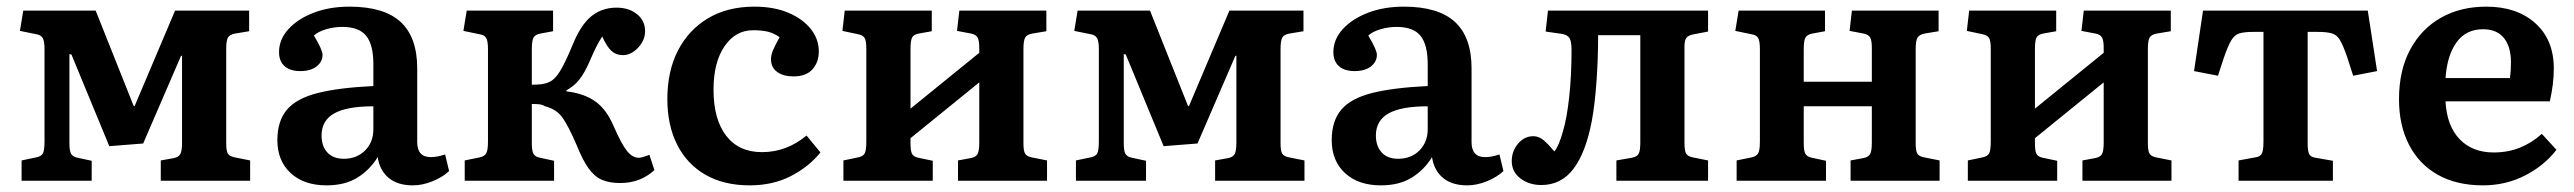

<svg xmlns="http://www.w3.org/2000/svg" viewBox="-20 -544 7749 578"><path d="M45 0V-61L88 -70Q104 -73 109 -82Q114 -91 114 -118V-397Q114 -420 108.5 -429.5Q103 -439 89 -441L40 -451L50 -512H268L382 -226L385 -224L507 -512H730V-450L688 -443Q671 -440 666 -430.5Q661 -421 661 -397V-112Q661 -90 666 -81.5Q671 -73 688 -70L733 -61V0H464V-61L503 -68Q518 -71 523 -80.5Q528 -90 528 -115V-376H525L411 -112L309 -104L195 -380L189 -381V-112Q189 -90 194 -81Q199 -72 214 -69L256 -60V0Z M963 14Q895 14 855 -23Q815 -60 815 -122Q815 -180 844 -214Q873 -248 936.5 -264Q1000 -280 1104 -285V-351Q1104 -409 1082.5 -436Q1061 -463 1010 -463Q986 -463 962 -456Q938 -449 925 -437Q951 -394 951 -379Q951 -358 933 -344Q915 -330 884 -330Q853 -330 836.5 -345Q820 -360 820 -387Q820 -425 848 -456Q876 -487 924 -505.5Q972 -524 1032 -524Q1136 -524 1186 -478Q1236 -432 1236 -338V-116Q1236 -71 1277 -71Q1296 -71 1320 -79L1332 -29Q1313 -11 1282.5 1.5Q1252 14 1223 14Q1177 14 1150 -8.5Q1123 -31 1117 -71Q1093 -32 1055.5 -9Q1018 14 963 14ZM1015 -66Q1054 -66 1079 -91Q1104 -116 1104 -155V-224Q1024 -224 986 -202.5Q948 -181 948 -136Q948 -104 965.5 -85Q983 -66 1015 -66Z M1847 7Q1815 7 1792.5 -2.5Q1770 -12 1752 -37Q1734 -62 1716 -107Q1692 -163 1674 -189Q1656 -215 1621 -224Q1613 -229 1603.5 -230Q1594 -231 1581 -231V-112Q1581 -90 1586 -81Q1591 -72 1606 -69L1648 -60V0H1379V-61L1423 -70Q1438 -73 1443.5 -82Q1449 -91 1449 -118V-397Q1449 -421 1443.5 -430Q1438 -439 1423 -441L1375 -451L1385 -512H1645V-450L1607 -443Q1591 -440 1586 -430.5Q1581 -421 1581 -396V-289Q1598 -289 1610 -290.5Q1622 -292 1633 -297Q1650 -304 1665.5 -329Q1681 -354 1703 -407Q1728 -469 1760 -495Q1792 -521 1836 -521Q1873 -521 1897.5 -501.5Q1922 -482 1922 -450Q1922 -423 1901 -400.5Q1880 -378 1855 -378Q1835 -378 1821 -390.5Q1807 -403 1793 -434Q1783 -419 1774.5 -402Q1766 -385 1754 -357Q1740 -325 1724.5 -305Q1709 -285 1685 -272V-269Q1737 -263 1771 -239.5Q1805 -216 1827 -165Q1851 -110 1867.5 -89.5Q1884 -69 1903 -69Q1912 -69 1935 -78L1950 -32Q1908 7 1847 7Z M2237 14Q2159 14 2103.5 -18Q2048 -50 2018.5 -108.5Q1989 -167 1989 -246Q1989 -330 2021 -392Q2053 -454 2111.5 -489Q2170 -524 2251 -524Q2310 -524 2353.5 -505.5Q2397 -487 2421 -456.5Q2445 -426 2445 -389Q2445 -357 2426 -335.5Q2407 -314 2369 -314Q2338 -314 2319.5 -327.5Q2301 -341 2301 -366Q2301 -378 2307 -392.5Q2313 -407 2327 -432Q2310 -444 2292 -448.5Q2274 -453 2247 -453Q2194 -453 2161 -404.5Q2128 -356 2128 -274Q2128 -185 2166 -135.5Q2204 -86 2274 -86Q2348 -86 2408 -136L2450 -85Q2414 -41 2360 -13.5Q2306 14 2237 14Z M2519 0V-61L2562 -70Q2578 -73 2583 -82Q2588 -91 2588 -118V-397Q2588 -421 2583 -429.5Q2578 -438 2563 -441L2516 -451L2523 -512H2785V-450L2746 -443Q2730 -440 2725.5 -430.5Q2721 -421 2721 -396V-217L2928 -385V-400Q2928 -422 2923 -431Q2918 -440 2903 -443L2861 -451L2868 -512H3130V-450L3088 -443Q3071 -440 3066 -430.5Q3061 -421 3061 -397V-112Q3061 -90 3066 -81.5Q3071 -73 3087 -70L3132 -61V0H2864V-61L2902 -68Q2918 -71 2923 -80.5Q2928 -90 2928 -115V-296L2721 -128V-112Q2721 -90 2725.5 -81Q2730 -72 2745 -69L2788 -60V0Z M3219 0V-61L3262 -70Q3278 -73 3283 -82Q3288 -91 3288 -118V-397Q3288 -420 3282.5 -429.5Q3277 -439 3263 -441L3214 -451L3224 -512H3442L3556 -226L3559 -224L3681 -512H3904V-450L3862 -443Q3845 -440 3840 -430.5Q3835 -421 3835 -397V-112Q3835 -90 3840 -81.5Q3845 -73 3862 -70L3907 -61V0H3638V-61L3677 -68Q3692 -71 3697 -80.5Q3702 -90 3702 -115V-376H3699L3585 -112L3483 -104L3369 -380L3363 -381V-112Q3363 -90 3368 -81Q3373 -72 3388 -69L3430 -60V0Z M4137 14Q4069 14 4029 -23Q3989 -60 3989 -122Q3989 -180 4018 -214Q4047 -248 4110.5 -264Q4174 -280 4278 -285V-351Q4278 -409 4256.5 -436Q4235 -463 4184 -463Q4160 -463 4136 -456Q4112 -449 4099 -437Q4125 -394 4125 -379Q4125 -358 4107 -344Q4089 -330 4058 -330Q4027 -330 4010.5 -345Q3994 -360 3994 -387Q3994 -425 4022 -456Q4050 -487 4098 -505.5Q4146 -524 4206 -524Q4310 -524 4360 -478Q4410 -432 4410 -338V-116Q4410 -71 4451 -71Q4470 -71 4494 -79L4506 -29Q4487 -11 4456.5 1.5Q4426 14 4397 14Q4351 14 4324 -8.5Q4297 -31 4291 -71Q4267 -32 4229.5 -9Q4192 14 4137 14ZM4189 -66Q4228 -66 4253 -91Q4278 -116 4278 -155V-224Q4198 -224 4160 -202.5Q4122 -181 4122 -136Q4122 -104 4139.5 -85Q4157 -66 4189 -66Z M4620 13Q4583 13 4557 -7Q4531 -27 4531 -59Q4531 -89 4550 -111.5Q4569 -134 4596 -134Q4613 -134 4627.5 -121.5Q4642 -109 4659 -88Q4672 -102 4685 -148Q4697 -188 4704 -252.5Q4711 -317 4711 -393Q4711 -419 4705 -429Q4699 -439 4682 -442L4633 -449L4640 -512H5122V-449L5080 -441Q5063 -438 5057 -430.5Q5051 -423 5051 -404V-112Q5051 -90 5056 -81.5Q5061 -73 5077 -70L5122 -61V0H4846V-61L4892 -69Q4908 -72 4913 -81Q4918 -90 4918 -115V-438H4791Q4791 -366 4786 -297Q4781 -228 4772 -180Q4754 -85 4717 -36Q4680 13 4620 13Z M5208 0V-61L5252 -70Q5267 -73 5272.5 -82Q5278 -91 5278 -118V-397Q5278 -421 5272.5 -430Q5267 -439 5252 -441L5204 -451L5214 -512H5474V-450L5436 -443Q5420 -440 5415 -430.5Q5410 -421 5410 -396V-298H5615V-400Q5615 -422 5610 -431Q5605 -440 5590 -443L5548 -451L5555 -512H5816V-450L5774 -443Q5758 -440 5752.5 -430.5Q5747 -421 5747 -397V-112Q5747 -90 5752 -81.5Q5757 -73 5774 -70L5819 -61V0H5551V-61L5589 -68Q5605 -71 5610 -80.5Q5615 -90 5615 -115V-224H5410V-112Q5410 -90 5415 -81Q5420 -72 5435 -69L5477 -60V0Z M5904 0V-61L5947 -70Q5963 -73 5968 -82Q5973 -91 5973 -118V-397Q5973 -421 5968 -429.5Q5963 -438 5948 -441L5901 -451L5908 -512H6170V-450L6131 -443Q6115 -440 6110.5 -430.5Q6106 -421 6106 -396V-217L6313 -385V-400Q6313 -422 6308 -431Q6303 -440 6288 -443L6246 -451L6253 -512H6515V-450L6473 -443Q6456 -440 6451 -430.5Q6446 -421 6446 -397V-112Q6446 -90 6451 -81.5Q6456 -73 6472 -70L6517 -61V0H6249V-61L6287 -68Q6303 -71 6308 -80.5Q6313 -90 6313 -115V-296L6106 -128V-112Q6106 -90 6110.5 -81Q6115 -72 6130 -69L6173 -60V0Z M6719 0V-61L6768 -70Q6784 -72 6789 -81.5Q6794 -91 6794 -118V-448H6765Q6736 -448 6721.5 -443.5Q6707 -439 6697 -422.5Q6687 -406 6674 -368L6657 -316L6585 -330L6612 -512H7108L7136 -330L7064 -316L7046 -372Q7034 -407 7024.5 -423Q7015 -439 7000 -443.5Q6985 -448 6956 -448H6927V-112Q6927 -90 6931.5 -80.5Q6936 -71 6951 -69L7003 -60V0Z M7455 14Q7375 14 7318.5 -18Q7262 -50 7232 -108.5Q7202 -167 7202 -245Q7202 -332 7235.5 -394.5Q7269 -457 7328 -490.5Q7387 -524 7465 -524Q7557 -524 7612.5 -474Q7668 -424 7668 -338Q7668 -291 7656 -239H7342Q7346 -165 7384.5 -125Q7423 -85 7487 -85Q7530 -85 7566 -99.5Q7602 -114 7632 -141L7676 -93Q7639 -45 7581 -15.5Q7523 14 7455 14ZM7342 -309H7536Q7539 -330 7539 -356Q7539 -404 7517.5 -430Q7496 -456 7455 -456Q7404 -456 7375.5 -417Q7347 -378 7342 -309Z"/></svg>

Font: Literata SemiBold
Style: Regular
Weight: 600
Designer: Latin by Veronika Burian and Jose Scaglione. Greek by Irene Vlachou. Cyrillic by Vera Evstafieva.
Foundry: TypeTogether
Version: Version 3.103; ttfautohint (v1.8.4.7-5d5b);gftools[0.9.29]